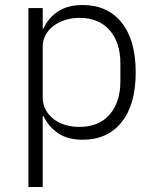

<svg xmlns="http://www.w3.org/2000/svg" viewBox="-20 -544 614 764"><path d="M93 -512H150V-430H153Q172 -473 211 -498.5Q250 -524 309 -524Q408 -524 464 -454Q520 -384 520 -256Q520 -128 464 -58Q408 12 309 12Q250 12 212 -13.5Q174 -39 153 -82H150V200H93ZM296 -39Q373 -39 416 -88Q459 -137 459 -220V-292Q459 -375 416 -424Q373 -473 296 -473Q266 -473 239.5 -464.5Q213 -456 193 -441Q173 -426 161.5 -405Q150 -384 150 -359V-156Q150 -129 161.5 -107.5Q173 -86 193 -70.5Q213 -55 239.5 -47Q266 -39 296 -39Z"/></svg>

Font: IBM Plex Sans Devanagari Light
Style: Regular
Weight: 300
Designer: Mike Abbink, Paul van der Laan, Pieter van Rosmalen, Erin McLaughlin
Foundry: Bold Monday
Version: Version 1.1